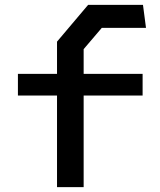

<svg xmlns="http://www.w3.org/2000/svg" viewBox="-20 -773 660 793"><path d="M215.5 0H325.5V-378.5H569V-468H325.5V-570L400.5 -658H583L570.5 -753H344L215.5 -601V-468H54V-378.5H215.5Z"/></svg>

Font: Monaspace Krypton Medium
Style: Regular
Weight: 500
Designer: Riley Cran & the Lettermatic Team
Foundry: Lettermatic
Version: Version 1.101 (Monaspace Krypton)